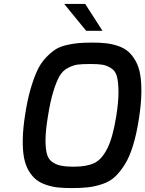

<svg xmlns="http://www.w3.org/2000/svg" viewBox="-20 -954 740 978"><path d="M307 -934H414L502 -797H419ZM224 -361Q213 -294 212 -249.5Q211 -205 217.5 -175.5Q224 -146 243.5 -131Q263 -116 289 -110.5Q315 -105 357 -105Q422 -105 460.5 -123.5Q499 -142 527 -198.5Q555 -255 572 -361Q584 -436 583.5 -486.5Q583 -537 575.5 -565Q568 -593 545.5 -607Q523 -621 501 -624.5Q479 -628 440 -628Q398 -628 375.5 -625Q353 -622 326 -608Q299 -594 283 -566Q267 -538 251.5 -487.5Q236 -437 224 -361ZM108 -370Q119 -442 135 -498Q151 -554 169 -593Q187 -632 212 -658.5Q237 -685 260 -700.5Q283 -716 317 -724Q351 -732 380 -734.5Q409 -737 451 -737Q491 -737 521.5 -733.5Q552 -730 582.5 -719.5Q613 -709 633.5 -691Q654 -673 670.5 -644Q687 -615 694 -575Q701 -535 700 -479Q699 -423 688 -352Q676 -273 658 -214Q640 -155 615.5 -116Q591 -77 565 -53Q539 -29 501.5 -16.5Q464 -4 429.5 0Q395 4 346 4Q306 4 276.5 1Q247 -2 216.5 -12Q186 -22 165 -38.5Q144 -55 127 -83Q110 -111 102.5 -150Q95 -189 96 -244.5Q97 -300 108 -370Z"/></svg>

Font: Exo
Style: Demi Bold Italic
Weight: 600
Designer: Natanael Gama
Version: Version 1